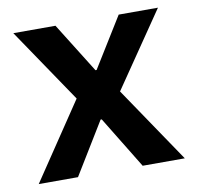

<svg xmlns="http://www.w3.org/2000/svg" viewBox="-64 -588 673 655"><g transform="rotate(-10 272.0 -261.0)"><path d="M19 0 197 -265 23 -522H169L277 -349H281L388 -522H524L347 -263L525 0H379L269 -180H265L155 0Z"/></g></svg>

Font: IBM Plex Sans Hebrew SemiBold
Style: Regular
Weight: 600
Designer: Mike Abbink, Paul van der Laan, Pieter van Rosmalen, Yanek Iontef
Foundry: Bold Monday
Version: Version 1.2